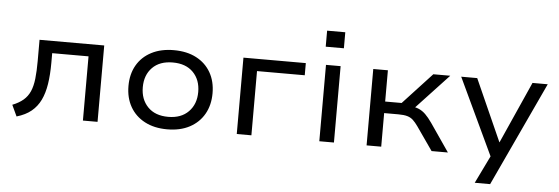

<svg xmlns="http://www.w3.org/2000/svg" viewBox="-54 -890 3613 1242"><g transform="rotate(5 1752.5 -268.5)"><path d="M71 11 37 -62Q80 -79 107.5 -102.5Q135 -126 150 -160Q165 -194 170.5 -243Q176 -292 176 -358V-496H596V0H501V-417H265V-355Q265 -277 255.5 -216.5Q246 -156 224.5 -111.5Q203 -67 166 -36.5Q129 -6 71 11Z M1048 9Q964 9 902.5 -23.5Q841 -56 808 -114Q775 -172 775 -249Q775 -326 808 -383.5Q841 -441 902.5 -473Q964 -505 1048 -505Q1133 -505 1194 -473Q1255 -441 1288 -383.5Q1321 -326 1321 -249Q1321 -172 1288 -114Q1255 -56 1194 -23.5Q1133 9 1048 9ZM1048 -72Q1132 -72 1180 -121Q1228 -170 1228 -249Q1228 -328 1180.5 -376.5Q1133 -425 1048 -425Q963 -425 915.5 -376.5Q868 -328 868 -249Q868 -170 915.5 -121Q963 -72 1048 -72Z M1500 0V-496H1905V-417H1595V0Z M2024 -613V-717H2142V-613ZM2036 0V-496H2131V0Z M2343 0V-496H2438V-293H2545L2733 -496H2843L2617 -254L2601 -278Q2635 -275 2658.5 -265Q2682 -255 2702.5 -235Q2723 -215 2746 -182L2871 0H2765L2659 -152Q2642 -176 2626.5 -190.5Q2611 -205 2589 -211.5Q2567 -218 2531 -218H2438V0Z M3061 180 3166 -36V39L2914 -496H3018L3197 -95H3198L3377 -496H3476L3161 180Z"/></g></svg>

Font: Nunito Sans 7pt SemiExpanded
Style: Regular
Weight: 400
Width: 6
Designer: Vernon Adams
Foundry: Vernon Adams
Version: Version 3.101;gftools[0.9.27]